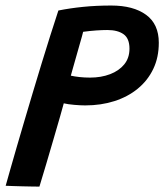

<svg xmlns="http://www.w3.org/2000/svg" viewBox="-34 -664 594 694"><path d="M-13.5 7.5Q-7 -15.5 3 -51Q13 -86.5 26 -131Q39 -175.5 53.8 -225.8Q68.5 -276 84.5 -329.2Q100.5 -382.5 116.5 -435Q132.5 -487.5 148 -536.2Q163.5 -585 177 -626Q219.5 -634.5 266.5 -639.2Q313.5 -644 368 -644Q448 -644 494 -610.5Q540 -577 540 -509.5Q540 -456.5 520 -414.8Q500 -373 464 -343.5Q428 -314 379.5 -298.5Q331 -283 274 -283Q257 -283 234.2 -285Q211.5 -287 196.5 -290.5Q193 -276.5 182.8 -241.5Q172.5 -206.5 159.5 -161.2Q146.5 -116 132.8 -70.2Q119 -24.5 108.5 10.5Q99 10.5 82.5 10.2Q66 10 47.5 9.5Q29 9 12.8 8.5Q-3.5 8 -13.5 7.5ZM222 -390.5Q235.5 -387.5 253.5 -385.5Q271.5 -383.5 291.5 -383.5Q331.5 -383.5 363.8 -395.8Q396 -408 415 -431.2Q434 -454.5 434 -488Q434 -525 412.8 -540.2Q391.5 -555.5 354 -555.5Q337 -555.5 314.5 -554Q292 -552.5 266.5 -549Q266 -546 261.8 -531Q257.5 -516 251.5 -494.8Q245.5 -473.5 239.2 -451.5Q233 -429.5 228.2 -412.8Q223.5 -396 222 -390.5Z"/></svg>

Font: Grandstander Thin Medium
Style: Italic
Weight: 500
Italic angle: -15°
Version: Version 1.200